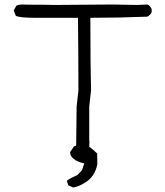

<svg xmlns="http://www.w3.org/2000/svg" viewBox="-20 -718 733 852"><path d="M304 114 283 104 277 85Q280 78 323 59L344 37L354 7Q324 1 306 -14Q291 -26 291 -43L308 -68L318 -72L320 -245L328 -317Q328 -478 326 -639H136Q67 -639 50 -648L41 -672L53 -693Q63 -698 79 -698Q94 -697 147 -697Q200 -697 218 -696L482 -698L589 -696L633 -698Q644 -696 653 -678V-664Q648 -651 633 -644Q507 -639 381 -639Q381 -429 384 -317L376 -245V-93H377L376 -67Q395 -53 411 -37L412 11Q401 66 358 92Q328 111 304 114Z"/></svg>

Font: Yozai
Style: Regular
Weight: 400
Designer: LXGW / Y.OzVox
Foundry: LXGW / Y.OzVox
Version: Version 0.861;October 22, 2024